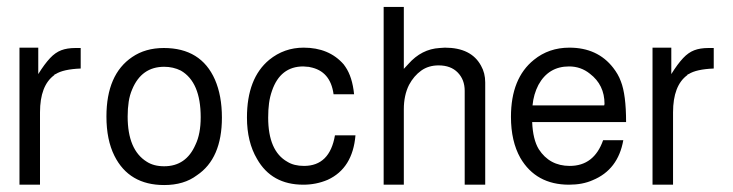

<svg xmlns="http://www.w3.org/2000/svg" viewBox="-20 -547 2106 552"><path d="M36 -410H90V-334Q108 -363 124 -380Q139 -396 156 -402.5Q173 -409 197 -409H212V-350Q162 -348 140 -334L137 -333L136 -331Q95 -301 95 -224V-16H36Z M451 -409Q558 -409 598 -318Q618 -272 618 -209Q618 -91 546 -43Q509 -15 452 -15Q351 -15 309 -99Q286 -145 286 -212Q286 -333 360 -383Q398 -409 451 -409ZM452 -355Q387 -355 360 -290Q353 -274 350 -254.5Q347 -235 347 -212Q347 -116 402 -82Q422 -69 452 -69Q515 -69 542 -131Q557 -162 557 -210Q557 -311 500 -344Q478 -355 452 -355Z M939 -276Q930 -343 871 -354Q869 -355 864 -355Q859 -355 852 -356Q786 -356 762 -286Q756 -269 753.5 -250.5Q751 -232 751 -209Q751 -113 806 -82Q825 -70 854 -70Q928 -70 943 -158H1002Q994 -63 922 -30Q889 -16 852 -16Q761 -16 719 -90Q690 -139 690 -209Q690 -322 754 -375Q797 -410 853 -410Q926 -410 968 -362L973 -355Q993 -326 998 -276Z M1083 -527H1141V-349L1154 -363Q1192 -406 1244 -409L1259 -410Q1335 -410 1363 -358Q1375 -337 1375 -310V-16H1316V-286Q1316 -318 1296 -338.5Q1276 -359 1241 -359Q1212 -359 1191 -344Q1170 -329 1156 -303Q1141 -273 1141 -233V-16H1083Z M1510 -196Q1512 -146 1529 -118Q1560 -70 1618 -70Q1688 -70 1714 -144H1772Q1757 -59 1684 -29Q1655 -16 1616 -16Q1521 -16 1476 -93Q1449 -141 1449 -211Q1449 -322 1515 -375Q1558 -410 1617 -410Q1698 -410 1743 -352Q1750 -343 1755.5 -333.5Q1761 -324 1765 -313Q1780 -275 1780 -196ZM1717 -244 1718 -248Q1718 -303 1676 -335Q1650 -356 1616 -356Q1557 -356 1528 -303Q1514 -276 1511 -244Z M1856 -410H1910V-334Q1928 -363 1944 -380Q1959 -396 1976 -402.5Q1993 -409 2017 -409H2032V-350Q1982 -348 1960 -334L1957 -333L1956 -331Q1915 -301 1915 -224V-16H1856Z"/></svg>

Font: Ekushey Buriganga
Style: Regular
Weight: 400
Designer: Al Mamun Sumon
Foundry: Al Mamun Sumon
Version: Version 1.0